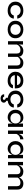

<svg xmlns="http://www.w3.org/2000/svg" viewBox="2768 -3316 795 6370"><g transform="rotate(90 3165.0 -131.5)"><path d="M598 -193Q589 -97 516.5 -43Q444 11 329 11Q247 11 180.5 -19Q114 -49 75 -106.5Q36 -164 36 -248Q36 -331 75 -389.5Q114 -448 180.5 -478.5Q247 -509 329 -509Q443 -509 515 -455Q587 -401 597 -306H495Q478 -359 433.5 -388.5Q389 -418 329 -418Q280 -418 239 -398.5Q198 -379 173.5 -341Q149 -303 149 -248Q149 -193 173.5 -155.5Q198 -118 238.5 -99Q279 -80 329 -80Q395 -80 437.5 -109.5Q480 -139 496 -193Z M961 11Q878 11 812 -19Q746 -49 708 -107Q670 -165 670 -248Q670 -330 708 -388.5Q746 -447 812 -478Q878 -509 961 -509Q1043 -509 1108.5 -478Q1174 -447 1211.5 -388.5Q1249 -330 1249 -248Q1249 -165 1211.5 -107Q1174 -49 1108.5 -19Q1043 11 961 11ZM961 -80Q1009 -80 1049 -99.5Q1089 -119 1112.5 -156.5Q1136 -194 1136 -248Q1136 -302 1112.5 -340Q1089 -378 1049 -398.5Q1009 -419 961 -419Q912 -419 871.5 -399Q831 -379 807 -340.5Q783 -302 783 -248Q783 -194 807 -156.5Q831 -119 871.5 -99.5Q912 -80 961 -80Z M1348 -498H1459V-356Q1472 -398 1500.5 -432.5Q1529 -467 1571.5 -488Q1614 -509 1669 -509Q1742 -509 1794 -474.5Q1846 -440 1861 -370Q1884 -428 1937.5 -468.5Q1991 -509 2066 -509Q2153 -509 2209 -460.5Q2265 -412 2265 -315V0H2153V-293Q2153 -354 2123.5 -383.5Q2094 -413 2031 -413Q1976 -413 1932 -386.5Q1888 -360 1867 -320V-315V0H1756V-293Q1756 -354 1726.5 -383.5Q1697 -413 1634 -413Q1571 -413 1523 -379Q1475 -345 1459 -297V0H1348Z M2803 -164H2910Q2898 -88 2833 -38.5Q2768 11 2656 11Q2570 11 2503.5 -20.5Q2437 -52 2399 -110Q2361 -168 2361 -248Q2361 -327 2398 -385.5Q2435 -444 2500.5 -476.5Q2566 -509 2652 -509Q2784 -509 2852 -438.5Q2920 -368 2913 -226H2474Q2481 -162 2528 -121Q2575 -80 2654 -80Q2712 -80 2751.5 -103Q2791 -126 2803 -164ZM2649 -419Q2581 -419 2537 -385.5Q2493 -352 2480 -300H2801Q2796 -356 2755 -387.5Q2714 -419 2649 -419Z M3189 127Q3191 133 3195 143.5Q3199 154 3211 162.5Q3223 171 3246 171Q3272 171 3283 158Q3294 145 3294 130Q3294 118 3282.5 100Q3271 82 3226 70V8Q3157 -1 3103 -33.5Q3049 -66 3017.5 -120Q2986 -174 2986 -248Q2986 -331 3025 -389.5Q3064 -448 3130.5 -478.5Q3197 -509 3279 -509Q3393 -509 3465 -455Q3537 -401 3547 -306H3445Q3428 -359 3383.5 -388.5Q3339 -418 3279 -418Q3230 -418 3189 -398.5Q3148 -379 3123.5 -341Q3099 -303 3099 -248Q3099 -193 3123.5 -155.5Q3148 -118 3188.5 -99Q3229 -80 3279 -80Q3345 -80 3387.5 -109.5Q3430 -139 3446 -193H3548Q3540 -107 3480 -54Q3420 -1 3324 9V54Q3352 66 3369.5 87.5Q3387 109 3387 144Q3387 183 3352 214.5Q3317 246 3246 246Q3201 246 3169 229Q3137 212 3121.5 184.5Q3106 157 3109 127Z M3868 11Q3800 11 3743.5 -22Q3687 -55 3653.5 -113.5Q3620 -172 3620 -248Q3620 -326 3654 -384.5Q3688 -443 3746 -476Q3804 -509 3876 -509Q3965 -509 4012.5 -466Q4060 -423 4078 -354V-498H4190V0H4086Q4086 0 4084 -19Q4082 -38 4080 -65.5Q4078 -93 4078 -118V-159Q4066 -115 4040 -76.5Q4014 -38 3972 -13.5Q3930 11 3868 11ZM3902 -81Q3986 -81 4032 -128.5Q4078 -176 4078 -248Q4078 -327 4031.5 -372Q3985 -417 3902 -417Q3822 -417 3778 -370Q3734 -323 3734 -248Q3734 -173 3780.5 -127Q3827 -81 3902 -81Z M4312 -498H4423V-353Q4430 -375 4443 -402Q4456 -429 4477.5 -453Q4499 -477 4530 -493Q4561 -509 4603 -509V-403Q4554 -403 4518 -384Q4482 -365 4458.5 -336.5Q4435 -308 4423 -279V0H4312Z M4909 11Q4841 11 4784.5 -22Q4728 -55 4694.5 -113.5Q4661 -172 4661 -248Q4661 -326 4695 -384.5Q4729 -443 4787 -476Q4845 -509 4917 -509Q5006 -509 5053.5 -466Q5101 -423 5119 -354V-498H5231V0H5127Q5127 0 5125 -19Q5123 -38 5121 -65.5Q5119 -93 5119 -118V-159Q5107 -115 5081 -76.5Q5055 -38 5013 -13.5Q4971 11 4909 11ZM4943 -81Q5027 -81 5073 -128.5Q5119 -176 5119 -248Q5119 -327 5072.5 -372Q5026 -417 4943 -417Q4863 -417 4819 -370Q4775 -323 4775 -248Q4775 -173 4821.5 -127Q4868 -81 4943 -81Z M5353 -498H5464V-356Q5477 -398 5505.5 -432.5Q5534 -467 5576.5 -488Q5619 -509 5674 -509Q5747 -509 5799 -474.5Q5851 -440 5866 -370Q5889 -428 5942.5 -468.5Q5996 -509 6071 -509Q6158 -509 6214 -460.5Q6270 -412 6270 -315V0H6158V-293Q6158 -354 6128.5 -383.5Q6099 -413 6036 -413Q5981 -413 5937 -386.5Q5893 -360 5872 -320V-315V0H5761V-293Q5761 -354 5731.5 -383.5Q5702 -413 5639 -413Q5576 -413 5528 -379Q5480 -345 5464 -297V0H5353Z"/></g></svg>

Font: Syne SemiBold
Style: Regular
Weight: 600
Designer: Lucas Descroix
Foundry: Bonjour Monde
Version: Version 2.200; ttfautohint (v1.8.4)